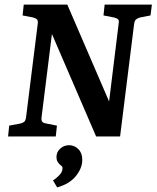

<svg xmlns="http://www.w3.org/2000/svg" viewBox="-20 -592 679 833"><path d="M15 0 20 -47 68 -56Q80 -59 85.5 -64Q91 -69 93 -83L144 -491Q145 -504 140 -508.5Q135 -513 124 -516L78 -525L83 -572H272L467 -120L449 -117L495 -491Q497 -504 492 -508.5Q487 -513 475 -516L429 -525L434 -572H639L633 -525L587 -516Q576 -513 570 -507.5Q564 -502 562 -489L501 0H397L190 -480L210 -482L160 -81Q159 -68 164 -63Q169 -58 181 -56L227 -47L222 0ZM228 221 210 191Q224 182 237 168.5Q250 155 251 141Q252 133 249 130Q246 127 241 123Q234 117 229.5 109Q225 101 225 89Q225 68 241 53Q257 38 280 38Q303 38 320 55Q337 72 337 102Q337 137 309.5 171.5Q282 206 228 221Z"/></svg>

Font: Rasa SemiBold
Style: Italic
Weight: 600
Italic angle: -7.10001°
Designer: Anna Giedrys (Yrsa+Rasa design), David Brezina (Yrsa art-direction, Rasa art-direction, design)
Foundry: Rosetta Type Foundry
Version: Version 2.004